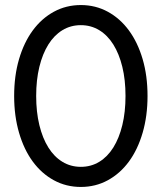

<svg xmlns="http://www.w3.org/2000/svg" viewBox="-20 -730 640 760"><path d="M300 10Q358.2 10 406.8 -16.5Q455.4 -43 490.3 -90.5Q525.2 -138 544.6 -204.5Q564 -271 564 -350Q564 -430 544.6 -496Q525.2 -562 490.3 -609.5Q455.4 -657 406.8 -683.5Q358.2 -710 300 -710Q241.8 -710 193.2 -683.5Q144.6 -657 109.7 -609.5Q74.8 -562 55.4 -496Q36 -430 36 -350Q36 -271 55.4 -204.5Q74.8 -138 109.7 -90.5Q144.6 -43 193.2 -16.5Q241.8 10 300 10ZM300.1 -69.6Q259.8 -69.6 227.1 -89.5Q194.4 -109.4 171.4 -146.2Q148.4 -183 135.8 -234.8Q123.2 -286.6 123.2 -350.2Q123.2 -413.8 135.8 -465.4Q148.4 -517 171.4 -553.8Q194.4 -590.6 227 -610.5Q259.7 -630.4 299.9 -630.4Q340.2 -630.4 372.9 -610.5Q405.6 -590.6 428.6 -553.8Q451.6 -517 464.2 -465.4Q476.8 -413.8 476.8 -350.2Q476.8 -286.6 464.2 -234.8Q451.6 -183 428.6 -146.2Q405.6 -109.4 373 -89.5Q340.3 -69.6 300.1 -69.6Z"/></svg>

Font: CommitMonoV142 ExtLt
Style: Regular
Weight: 200
Monospace: yes
Designer: Eigil Nikolajsen
Foundry: Eigil Nikolajsen
Version: Version 1.142